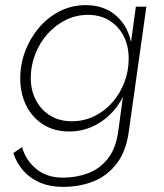

<svg xmlns="http://www.w3.org/2000/svg" viewBox="-20 -519 640 749"><path d="M225 210Q176 210 137.5 194Q99 178 72 148Q45 118 32 78L66 55Q81 107 122 140.5Q163 174 225 174Q277 174 323 157Q369 140 401 99.5Q433 59 442 -12L463 -167L469 -161Q438 -89 379.5 -47.5Q321 -6 250 -6Q192 -6 149 -33Q106 -60 82.5 -107Q59 -154 59 -213Q59 -269 78.5 -320Q98 -371 132.5 -411.5Q167 -452 213.5 -475.5Q260 -499 315 -499Q387 -499 434.5 -456.5Q482 -414 493 -344L489 -339L510 -493H551L483 -10Q473 69 436.5 117.5Q400 166 346 188Q292 210 225 210ZM260 -46Q308 -46 348.5 -66Q389 -86 419 -120.5Q449 -155 465.5 -198.5Q482 -242 482 -290Q482 -340 462.5 -378Q443 -416 407.5 -438.5Q372 -461 323 -461Q276 -461 235.5 -440.5Q195 -420 164.5 -385.5Q134 -351 117 -306.5Q100 -262 100 -215Q100 -167 120 -128.5Q140 -90 176 -68Q212 -46 260 -46Z"/></svg>

Font: Hanken Grotesk ExtraLight
Style: Italic
Weight: 250
Italic angle: -8°
Designer: Alfredo Marco Pradil
Foundry: Hanken Design Co.
Version: Version 3.013